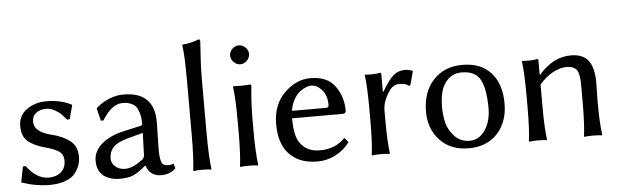

<svg xmlns="http://www.w3.org/2000/svg" viewBox="-46 -859 3323 1030"><g transform="rotate(-5 1615.0 -344.0)"><path d="M49.8 -101.1 64.9 -102.1Q116.7 -30.3 183.1 -29.8Q224.1 -29.8 249.5 -52Q274.9 -74.2 274.9 -112.8Q274.9 -147 250.5 -163.6Q226.1 -180.2 173.8 -193.8Q117.7 -209 85.9 -236.1Q54.2 -263.2 54.2 -316.9Q54.2 -375 99.1 -407Q144 -439 205.1 -439Q282.2 -439 339.8 -409.2L341.8 -405.8L321.8 -332L308.1 -331.1Q289.1 -353 280 -362.5Q271 -372.1 248 -385.5Q225.1 -398.9 201.2 -398.9Q168 -398.9 146.5 -382.6Q125 -366.2 125 -335.9Q125 -279.8 217.8 -257.8Q279.8 -242.7 316.9 -212.9Q354 -183.1 354 -127Q354 -104 346.4 -82Q338.9 -60.1 321.5 -38.1Q304.2 -16.1 268.6 -3.2Q232.9 9.8 184.1 9.8Q109.9 9.8 33.2 -17.1Z M706.1 -225.1 621.1 -202.1Q565.9 -187 543.9 -162.6Q522 -138.2 522 -102.1Q522 -78.1 542.5 -59.6Q563 -41 596.2 -41Q636.2 -41 688 -80.1Q702.1 -89.8 702.1 -106ZM706.1 -47.9H702.1Q662.1 -13.7 634.5 -2Q606.9 9.8 565.9 9.8Q507.8 9.8 474.4 -17.1Q440.9 -43.9 440.9 -98.1Q440.9 -148.9 485.4 -187.5Q529.8 -226.1 606.9 -243.2L700.2 -264.2Q707 -266.1 707 -275.9Q707 -308.1 700 -331.5Q692.9 -355 683.8 -366.5Q674.8 -377.9 659.9 -384.5Q645 -391.1 635 -392.6Q625 -394 610.8 -394Q553.7 -394 501 -309.1L487.8 -310.1L471.2 -377L474.1 -380.9Q543 -439 621.1 -439Q786.1 -439 786.1 -276.9Q786.1 -273.4 785.6 -252.7Q785.2 -231.9 784.7 -208.3Q784.2 -184.6 783.7 -160.2Q783.2 -135.7 783.2 -126Q783.2 -63 799.8 -47.9Q808.1 -40.5 829.1 -40.5Q841.3 -40.5 856 -45.9L863.8 -21Q834.5 9.8 784.2 9.8Q755.9 9.8 735.1 -4.9Q714.4 -19.5 706.1 -47.9Z M966.8 -200.2V-481.9Q966.8 -625 958 -674.8L960 -678.2Q1004.9 -681.2 1046.9 -698.2Q1055.7 -698.2 1056.2 -688Q1047.4 -566.9 1046.9 -500V-200.2Q1046.9 -66.4 1056.2 0L1053.7 2.9Q1035.6 0 1006.8 0Q978 0 960 2.9L958 0Q966.8 -64 966.8 -200.2Z M1224.4 -561.5Q1209 -577.1 1209 -597.2Q1209 -617.2 1224.4 -632.6Q1239.7 -647.9 1259.8 -647.9Q1279.8 -647.9 1295.4 -632.6Q1311 -617.2 1311 -597.2Q1311 -577.1 1295.4 -561.5Q1279.8 -545.9 1259.8 -545.9Q1239.7 -545.9 1224.4 -561.5ZM1218.8 -234.9Q1218.8 -367.7 1210 -429.2L1211.9 -432.1Q1254.9 -429.2 1298.8 -433.1Q1304.7 -433.1 1306.4 -431.6Q1308.1 -430.2 1308.1 -422.9Q1299.3 -338.9 1298.8 -251V-180.2Q1298.8 -71.3 1308.1 0L1305.7 2.9Q1287.6 0 1258.8 0Q1230 0 1211.9 2.9L1210 0Q1218.8 -66.9 1218.8 -180.2Z M1513.7 -272.9H1697.8Q1711.9 -272.9 1711.9 -287.1Q1711.9 -338.9 1685.3 -368.9Q1658.7 -398.9 1627.4 -398.9Q1616.2 -398.9 1602.1 -393.6Q1587.9 -388.2 1569.3 -375.5Q1550.8 -362.8 1535.2 -335.9Q1519.5 -309.1 1513.7 -272.9ZM1780.8 -104 1800.8 -79.1Q1772 -39.1 1725.8 -14.6Q1679.7 9.8 1626.5 9.8Q1522.5 9.8 1467.8 -56.2Q1422.9 -110.4 1422.9 -209Q1422.9 -313 1486.3 -376Q1549.8 -439 1627.4 -439Q1717.3 -439 1759 -382.1Q1800.8 -325.2 1800.8 -250Q1800.8 -232.9 1782.7 -232.9H1510.7Q1510.7 -144 1534.7 -106Q1570.8 -48.8 1643.6 -48.8Q1730 -48.8 1780.8 -104Z M2008.3 -334 2011.2 -332Q2046.4 -392.1 2072.8 -415.5Q2099.1 -439 2138.2 -439Q2150.4 -439 2174.3 -432.1L2178.2 -428.2L2158.2 -354L2150.4 -352.1Q2135.3 -366.2 2098.1 -366.2Q2064.9 -366.2 2042.5 -331.1Q2008.3 -279.3 2008.3 -231.9V-180.2Q2008.3 -68.4 2017.1 0L2015.1 2.9Q1997.1 0 1968.3 0Q1939.5 0 1921.4 2.9L1919.4 0Q1928.2 -62 1928.2 -180.2V-234.9Q1928.2 -373 1919.4 -429.2L1921.4 -432.1Q1965.3 -428.2 2002.4 -435.1Q2008.3 -435.1 2008.3 -424.8Z M2229.5 -205.1Q2229.5 -311 2288.3 -375Q2347.2 -439 2445.3 -439Q2545.4 -439 2599.4 -378.4Q2653.3 -317.9 2653.3 -213.9Q2653.3 -113.8 2596.4 -52Q2539.6 9.8 2441.4 9.8Q2344.2 9.8 2286.9 -51.3Q2229.5 -112.3 2229.5 -205.1ZM2438.5 -398.9Q2394.5 -398.9 2366 -372.1Q2337.4 -345.2 2327.4 -307.6Q2317.4 -270 2317.4 -222.2Q2317.4 -177.2 2327.4 -137.2Q2337.4 -97.2 2369.4 -63.5Q2401.4 -29.8 2450.2 -29.8Q2500 -29.8 2532.7 -76.9Q2565.4 -124 2565.4 -195.8Q2565.4 -296.9 2539.1 -347.9Q2512.7 -398.9 2438.5 -398.9Z M3151.4 -180.2Q3151.4 -66.4 3160.6 0L3158.2 2.9Q3140.1 0 3111.3 0Q3082.5 0 3064.5 2.9L3062.5 0Q3071.3 -66.9 3071.3 -180.2V-277.8Q3071.3 -336.9 3055.4 -357.9Q3039.6 -378.9 2999.5 -378.9Q2968.8 -378.9 2929.2 -358.9Q2889.6 -338.9 2854.5 -296.9V-180.2Q2854.5 -64 2863.3 0L2861.3 2.9Q2843.3 0 2814.5 0Q2785.6 0 2767.6 2.9L2765.6 0Q2774.4 -61 2774.4 -180.2V-234.9Q2774.4 -373 2765.6 -429.2L2767.6 -432.1Q2811.5 -428.2 2848.6 -435.1Q2854.5 -435.1 2854.5 -424.8V-352.1L2856.4 -349.1Q2933.6 -439 3029.3 -439Q3095.2 -439 3124.3 -399.9Q3153.3 -360.8 3153.3 -280.8Q3153.3 -264.6 3152.3 -230.5Q3151.4 -196.3 3151.4 -180.2Z"/></g></svg>

Font: Biolilbert
Style: Regular
Weight: 400
Designer: Philipp H. Poll
Foundry: Philipp H. Poll
Version: Version 1.1.0